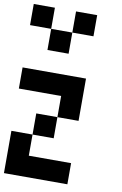

<svg xmlns="http://www.w3.org/2000/svg" viewBox="-106 -1059 712 1118"><g transform="rotate(10 250.0 -500.0)"><path d="M0 -875V-1000H125V-875ZM250 -875V-1000H375V-875ZM125 -750V-875H250V-750ZM375 -375H250V-500H0V-625H375ZM250 -375V-250H125V-375ZM375 -125V0H0V-250H125V-125Z"/></g></svg>

Font: Tiny5
Style: Regular
Weight: 400
Designer: Stefan Schmidt
Foundry: Made with Bits'n'Picas by Kreative Software
Version: Version 1.002; ttfautohint (v1.8.4.7-5d5b)